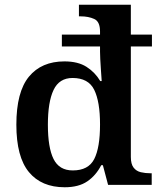

<svg xmlns="http://www.w3.org/2000/svg" viewBox="-20 -780 676 810"><path d="M253 10Q155 10 102 -54Q49 -118 49 -254Q49 -392 102 -456.5Q155 -521 252 -521Q309 -521 345 -498Q381 -475 403 -438H409Q409 -438 408 -453Q407 -468 405.5 -489Q404 -510 403 -530.5Q402 -551 402 -562V-584H241V-634H402V-647Q402 -689 377.5 -700Q353 -711 321 -711H313V-760H532V-634H621V-584H532V-118Q532 -88 543.5 -73Q555 -58 574 -53.5Q593 -49 615 -49H620V0H436L414 -83H407Q385 -40 348.5 -15Q312 10 253 10ZM287 -61Q353 -61 377.5 -109Q402 -157 402 -255Q402 -351 377.5 -401Q353 -451 286 -451Q230 -451 206 -400.5Q182 -350 182 -254Q182 -157 206 -109Q230 -61 287 -61Z"/></svg>

Font: Noto Serif Vithkuqi SemiBold
Style: Regular
Weight: 600
Version: Version 1.005